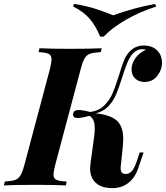

<svg xmlns="http://www.w3.org/2000/svg" viewBox="-61 -957 856 991"><path d="M775 -633Q775 -596 750.5 -565Q726 -534 684 -534Q656 -534 637 -551.5Q618 -569 618 -599Q618 -629 638 -657Q658 -685 692 -700Q686 -703 676 -703Q658 -703 647 -697.5Q636 -692 625 -681Q609 -663 597 -635Q585 -607 571 -562Q554 -508 539.5 -472.5Q525 -437 499 -409Q473 -381 433 -372Q510 -364 542.5 -334Q575 -304 575 -240Q575 -229 573 -201L562 -96Q559 -59 587 -59Q606 -59 619 -73.5Q632 -88 643 -119L660 -170H680L654 -93Q636 -39 601 -12.5Q566 14 520 14Q463 14 433.5 -13Q404 -40 404 -88Q404 -96 406 -112L425 -252Q428 -276 428 -294Q428 -319 422 -334Q416 -349 402 -359Q358 -348 341 -348Q316 -348 316 -365Q316 -389 345 -389Q367 -389 404 -379Q449 -385 476.5 -412Q504 -439 519 -473Q534 -507 552 -565Q567 -616 579 -645Q591 -674 610 -693Q639 -722 681 -722Q724 -722 749.5 -697.5Q775 -673 775 -633ZM215 -57Q215 -36 229.5 -29Q244 -22 283 -20L279 0Q224 -3 122 -3Q13 -3 -41 0L-36 -20Q-1 -22 16.5 -28Q34 -34 44.5 -51.5Q55 -69 65 -106L197 -602Q205 -636 205 -650Q205 -672 190.5 -679Q176 -686 138 -688L143 -708Q194 -705 306 -705Q402 -705 464 -708L459 -688Q422 -686 404.5 -680Q387 -674 376.5 -657Q366 -640 356 -602L224 -106Q215 -68 215 -57ZM740 -937 745 -923Q662 -897 590 -855.5Q518 -814 474 -768H456Q433 -824 401.5 -860.5Q370 -897 317 -923L321 -937Q386 -926 429 -912.5Q472 -899 523 -878Q628 -916 740 -937Z"/></svg>

Font: Playfair Display SC
Style: Bold Italic
Weight: 700
Italic angle: -14°
Designer: Claus Eggers Sørensen
Foundry: Claus Eggers Sørensen
Version: Version 1.200; ttfautohint (v1.6)